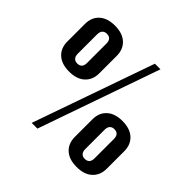

<svg xmlns="http://www.w3.org/2000/svg" viewBox="-178 -885 1069 1069"><g transform="rotate(45 357.0 -350.0)"><path d="M154 -340Q95 -340 62 -370Q29 -400 29 -452V-590Q29 -642 62 -672Q95 -702 154 -702Q214 -702 247 -671.5Q280 -641 280 -590V-452Q280 -401 247 -370.5Q214 -340 154 -340ZM154 -404Q191 -404 191 -445V-597Q191 -638 154 -638Q137 -638 127.5 -627.5Q118 -617 118 -597V-445Q118 -425 127.5 -414.5Q137 -404 154 -404ZM461 -709H505L254 9H209ZM559 6Q500 6 467 -24Q434 -54 434 -106V-244Q434 -296 467 -326Q500 -356 559 -356Q619 -356 652 -325.5Q685 -295 685 -244V-106Q685 -55 652 -24.5Q619 6 559 6ZM559 -58Q596 -58 596 -99V-251Q596 -292 559 -292Q542 -292 532.5 -281.5Q523 -271 523 -251V-99Q523 -79 532.5 -68.5Q542 -58 559 -58Z"/></g></svg>

Font: Pathway Extreme Condensed SemiBold
Style: Regular
Weight: 600
Width: 3
Version: Version 1.001;gftools[0.9.26]